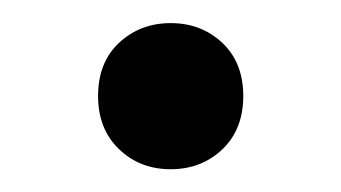

<svg xmlns="http://www.w3.org/2000/svg" viewBox="-20 -142 297 167"><path d="M128.5 5.2Q101.6 5.2 83.5 -12.3Q65.3 -29.8 65.3 -58.5Q65.3 -87.7 83.6 -104.8Q101.9 -121.9 128.5 -121.9Q155.1 -121.9 173.4 -104.7Q191.6 -87.5 191.6 -58.5Q191.6 -29.5 173.4 -12.1Q155.1 5.2 128.5 5.2Z"/></svg>

Font: Russolo 10pt ExtraLight
Style: Regular
Weight: 200
Designer: Micah Stupak-Hahn
Version: Version 1.000